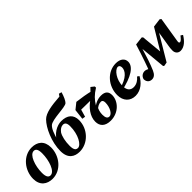

<svg xmlns="http://www.w3.org/2000/svg" viewBox="124 -1701 2658 2658"><g transform="rotate(-45 1453.0 -371.5)"><path d="M220.6 15.1C386.7 15.1 510.6 -141.1 510.6 -308C510.6 -439.6 428.2 -498.7 319.2 -498.7C152.1 -498.7 26.7 -343 26.7 -175.9C26.7 -44.7 112.1 15.1 220.6 15.1ZM232.6 -39.2C198.1 -39.2 171.4 -64.3 171.4 -149.2C171.4 -284.6 226.8 -444.4 306.1 -444.4C341.4 -444.4 365.8 -418.9 365.8 -338.1C365.8 -198.4 311.3 -39.2 232.6 -39.2Z M750.4 15.1C914.7 15.1 1051.9 -130.8 1051.9 -300.6C1051.9 -410 984.3 -466.8 865.5 -466.8C786.2 -466.8 670.4 -414.5 619.2 -286.6L639.3 -285.5C673.1 -427.7 702.7 -484.7 734.9 -516.9C791.1 -573.1 1044.6 -560.5 1085.6 -601.5C1108.6 -624.3 1134.1 -680.5 1153.1 -746.1L1112.8 -757.5L1089.8 -724.4C923.9 -712.6 798.5 -694.2 736.2 -632C654.4 -550.1 565.5 -359.8 565.5 -180.3C565.5 -33.2 651.7 15.1 750.4 15.1ZM769 -39.2C733.4 -39.2 707.6 -59.3 707.6 -141.1C707.6 -227.5 725.6 -310.9 754.5 -356.9C782.7 -395 815.7 -414.9 848 -414.9C885.3 -414.9 905.1 -389.1 905.1 -328.9C905.1 -166.3 828.6 -39.2 769 -39.2Z M1143.4 -275.5 1189.6 -436.2 1130.9 -384.2 1382.6 -380.7 1467.8 -459.9C1381.2 -481.6 1296.3 -495.9 1203.5 -506.9L1114.2 -435.1L1096.6 -283L1143.4 -275.5ZM1358.2 15.1C1514.8 15.1 1621 -105.9 1621 -221.3C1621 -288.1 1589.1 -327.6 1504.8 -327.6C1432.8 -327.6 1370.4 -295 1321.8 -248.6H1311.4L1337 -214.9C1373 -253.2 1409.1 -268.3 1445.3 -268.3C1466.8 -268.3 1481.5 -252.7 1481.5 -217.6C1481.5 -122.3 1433 -39 1384.9 -39C1349.9 -39 1332.2 -67.2 1332.2 -125.4C1332.2 -171.8 1343.7 -217.3 1370.8 -260.5L1359.6 -279.6C1404.1 -352 1447.6 -399 1535.6 -453.8L1534.8 -476.7L1486.9 -514.9L1401.5 -426.4L1399.4 -404.9L1376.5 -400.6C1270.8 -332.6 1194.5 -233.5 1194.5 -127.5C1194.5 -39.3 1249.6 15.1 1358.2 15.1Z M1844.6 15.1C1953 15.1 2033 -63.8 2074.3 -141.1L2046.3 -161.2C2015 -122.2 1969.3 -88.2 1910.6 -88.2C1848.5 -88.2 1810.9 -127.2 1810.9 -209C1810.9 -333.4 1894.4 -444.3 1951.5 -444.3C1972.4 -444.3 1988.6 -428 1988.6 -395.3C1988.6 -332.6 1933.9 -251.4 1749.8 -204.9L1752.4 -167.6C1991.5 -216.4 2105 -299.2 2105 -391C2105 -455.7 2055.4 -498.7 1966.4 -498.7C1797 -498.7 1669.6 -346.2 1669.6 -173C1669.6 -55.7 1740.4 15.1 1844.6 15.1Z M2164.8 15.1C2205.4 15.1 2236.7 -9.5 2260.7 -65.1C2278.7 -105.5 2299.1 -160.5 2318.2 -216.7C2339.1 -279 2357.9 -339.9 2376.1 -401.2L2366.5 -400.9L2403.6 -8.5L2417.9 1.6L2472.5 -8.5C2550.7 -138.1 2628.5 -268.1 2704.8 -398.8L2719.2 -422.8H2749L2705.5 -469.5L2654.1 -152.4C2649.3 -123.6 2646.5 -102.4 2646.5 -68.4C2646.5 -17.6 2679.7 15.1 2725.6 15.1C2803.8 15.1 2864.1 -51.9 2903.6 -117.6L2873.2 -138C2839.8 -95.8 2820.5 -76.1 2803.1 -76.1C2793.3 -76.1 2785.8 -83.3 2785.8 -96.6C2785.8 -109.3 2789.4 -124.3 2792.7 -146.5L2847.3 -484.4L2827.8 -500.2L2700.5 -483.6C2637.1 -376.5 2572.9 -269.1 2509.2 -165.1L2493.1 -140.2H2521.8L2488.9 -484.7L2472.7 -498L2350.3 -483.6C2325.3 -402.9 2298.2 -319.3 2268.6 -234C2246.6 -170.2 2227.6 -118.9 2207.5 -69L2225.2 -51.9L2262.1 -102.4C2218.8 -130 2198.7 -140.3 2171.8 -140.3C2133.9 -140.3 2095.3 -116.4 2083.9 -69.6C2084.6 -9.9 2123.6 15.1 2164.8 15.1Z"/></g></svg>

Font: Source Serif 4 Variable
Style: Italic
Weight: 400
Italic angle: -12°
Designer: Frank Grießhammer
Foundry: Adobe Systems Incorporated
Version: Version 4.004;hotconv 1.0.116;makeotfexe 2.5.65601